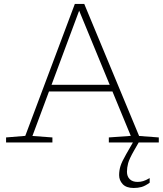

<svg xmlns="http://www.w3.org/2000/svg" viewBox="-20 -727 834 980"><path d="M664.5 41Q640 83.5 634 106.2Q628 129 628 149.5Q628 173.5 642.2 187.5Q656.5 201.5 682 201.5Q697 201.5 710.5 197.5Q724 193.5 744 182V205.5Q720.5 222.5 702.2 227.5Q684 232.5 662.5 232.5Q624.5 232.5 606.2 212.8Q588 193 588 167Q588 143.5 594.8 121.2Q601.5 99 624 60L658.5 0H535.5V-25.5L647.5 -33.5L554 -260H230L145.5 -33L247.5 -25.5V0H11V-25.5L109 -33.5L362 -707H410L690 -33L790.5 -25.5V0H688ZM243 -294H540L384 -672.5Z"/></svg>

Font: Newsreader Caption ExtraLight
Style: Regular
Weight: 275
Designer: Hugues Gentile
Foundry: Production Type
Version: Version 1.001